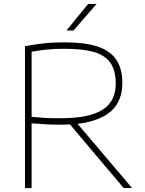

<svg xmlns="http://www.w3.org/2000/svg" viewBox="-20 -964 745 984"><path d="M614 0 338.5 -326.5Q314.5 -325 288 -325Q249.5 -325 218.8 -326.8Q188 -328.5 142 -332V0H108V-727Q157 -736.5 203.8 -741.8Q250.5 -747 311 -747Q414 -747 479 -725.8Q544 -704.5 575.5 -658.5Q607 -612.5 607 -538Q607 -447 550.2 -395.2Q493.5 -343.5 377.5 -329.5L657 0ZM289 -358Q389.5 -358 452.2 -377.8Q515 -397.5 544 -436.8Q573 -476 573 -536Q573 -603 546 -641.8Q519 -680.5 462 -697.2Q405 -714 310 -714Q258 -714 221.5 -710.2Q185 -706.5 142 -699V-365Q186 -361 214.5 -359.5Q243 -358 289 -358ZM321 -808 432 -944H475L357 -808Z"/></svg>

Font: Encode Sans Expanded Thin
Style: Regular
Weight: 250
Width: 7
Designer: Multiple Designers
Foundry: Impallari Type
Version: Version 2.000